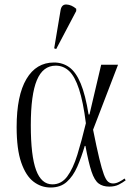

<svg xmlns="http://www.w3.org/2000/svg" viewBox="-20 -824 594 854"><path d="M205 10Q163 10 129 -16Q95 -42 74.5 -101Q54 -160 54 -259Q54 -399 97.5 -472.5Q141 -546 220 -546Q259 -546 288.5 -524.5Q318 -503 339 -452.5Q360 -402 374 -315H378L430 -536H505L394 -247Q410 -167 421.5 -119.5Q433 -72 442 -48Q451 -24 460.5 -16Q470 -8 483 -8Q496 -8 510.5 -15.5Q525 -23 534 -30L539 -22Q526 -12 508.5 -3Q491 6 466 6Q437 6 418.5 -8Q400 -22 387 -61Q374 -100 360 -175H357Q342 -124 323.5 -82Q305 -40 277 -15Q249 10 205 10ZM213 -4Q253 -4 279 -39Q305 -74 324 -135.5Q343 -197 362 -276Q350 -371 331.5 -427.5Q313 -484 287.5 -508Q262 -532 228 -532Q171 -532 144 -467.5Q117 -403 117 -267Q117 -131 140.5 -67.5Q164 -4 213 -4ZM230 -606 221 -609 249 -776Q253 -805 275.5 -804Q298 -803 319 -785V-775Z"/></svg>

Font: Noto Serif Display Condensed Light
Style: Regular
Weight: 300
Width: 3
Designer: Monotype Design Team
Foundry: Monotype Imaging Inc.
Version: Version 2.009